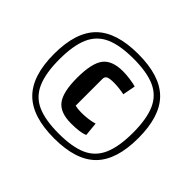

<svg xmlns="http://www.w3.org/2000/svg" viewBox="-124 -836 810 810"><g transform="rotate(45 281.5 -430.5)"><path d="M282 -179Q152 -179 91 -240Q30 -301 30 -431Q30 -561 91 -621.5Q152 -682 282 -682Q412 -682 472.5 -621.5Q533 -561 533 -431Q533 -301 472.5 -240Q412 -179 282 -179ZM288 -274Q223 -274 196.5 -309Q170 -344 170 -428Q170 -515 196.5 -550Q223 -585 288 -585Q307 -585 332 -581.5Q357 -578 368 -574L357 -517Q344 -520 327 -522Q310 -524 295 -524Q269 -524 259 -519Q249 -514 249 -500V-341Q257 -339 266 -338Q275 -337 288 -337Q306 -337 326 -339.5Q346 -342 362 -347L368 -285Q343 -274 288 -274ZM282 -207Q362 -207 410 -228.5Q458 -250 479.5 -299.5Q501 -349 501 -431Q501 -513 479.5 -562Q458 -611 410 -632.5Q362 -654 282 -654Q201 -654 153 -632.5Q105 -611 83.5 -562Q62 -513 62 -431Q62 -349 83.5 -299.5Q105 -250 153 -228.5Q201 -207 282 -207Z"/></g></svg>

Font: Changa ExtraLight Light
Style: Regular
Weight: 300
Version: Version 3.002; ttfautohint (v1.8.2)